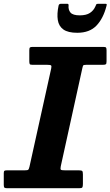

<svg xmlns="http://www.w3.org/2000/svg" viewBox="-50 -999 586 1019"><path d="M360 -825Q425.5 -825 462 -863.2Q498.5 -901.5 515 -967Q517 -974.5 516.2 -976.8Q515.5 -979 507.5 -979H471.5Q462.5 -979 460.8 -975.2Q459 -971.5 456 -964.5Q447 -943.5 427.5 -930.5Q408 -917.5 373.5 -917.5Q337 -917.5 324.2 -932.2Q311.5 -947 314 -971Q314.5 -979 306.5 -979H274.5Q263 -979 261 -969.5Q251.5 -925 256.8 -892.5Q262 -860 286.5 -842.5Q311 -825 360 -825ZM-30 -17Q-30 -5.5 -26 -2.8Q-22 0 -10.5 0H369.5Q383.5 0 386.8 -4.2Q390 -8.5 390 -22.5V-73Q390 -87.5 386.5 -91.2Q383 -95 368 -95H295.5Q277 -95 273.2 -98.2Q269.5 -101.5 272.5 -116.5L387 -637Q389.5 -648 391.5 -651.5Q393.5 -655 407.5 -655H495Q508 -655 511.8 -658Q515.5 -661 515.5 -674V-731.5Q515.5 -743 512.8 -746.5Q510 -750 498.5 -750H122.5Q112 -750 108.8 -746.8Q105.5 -743.5 105.5 -732V-674.5Q105.5 -662.5 108 -658.8Q110.5 -655 122.5 -655H201Q218 -655 221.2 -651.5Q224.5 -648 221.5 -634.5L106.5 -114.5Q103.5 -101.5 100 -98.2Q96.5 -95 80.5 -95H-12.5Q-22 -95 -26 -92.8Q-30 -90.5 -30 -80.5Z"/></svg>

Font: Besley
Style: Bold Italic
Weight: 700
Italic angle: -13°
Designer: Owen Earl
Foundry: indestructible type*
Version: Version 2.001